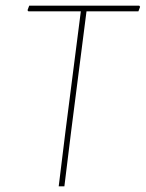

<svg xmlns="http://www.w3.org/2000/svg" viewBox="-20 -657 514 677"><path d="M471 -637 474 -633 468 -617H285L231 -195L207 0H187L211 -195L265 -617H80L77 -621L83 -637Z"/></svg>

Font: Alegreya Sans SC Thin
Style: Italic
Weight: 100
Italic angle: -7°
Designer: Juan Pablo del Peral
Foundry: Huerta Tipografica
Version: Version 2.007